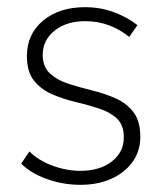

<svg xmlns="http://www.w3.org/2000/svg" viewBox="-20 -505 456 535"><path d="M204 10Q156 10 111 -6Q66 -22 39 -49L62 -83Q87 -58 126 -43.5Q165 -29 204 -29Q258 -29 291.5 -55Q325 -81 325 -122Q325 -157 305.5 -175Q286 -193 255 -203Q224 -213 190 -221Q156 -229 125 -242.5Q94 -256 74.5 -280.5Q55 -305 55 -349Q55 -410 100 -447.5Q145 -485 217 -485Q260 -485 297.5 -471Q335 -457 363 -435L340 -402Q316 -422 285 -434Q254 -446 217 -446Q165 -446 132 -419.5Q99 -393 99 -352Q99 -319 119 -300.5Q139 -282 169.5 -272Q200 -262 235 -253.5Q270 -245 301 -231.5Q332 -218 351.5 -193Q371 -168 371 -124Q371 -84 349.5 -54Q328 -24 290.5 -7Q253 10 204 10Z"/></svg>

Font: SUSE ExtraLight
Style: Regular
Weight: 250
Designer: Rene Bieder
Foundry: SUSE
Version: Version 1.000